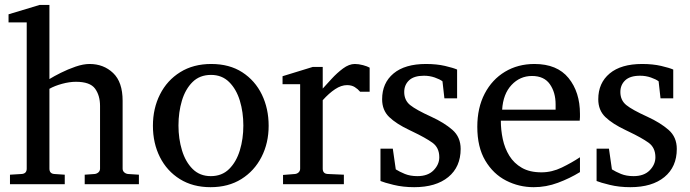

<svg xmlns="http://www.w3.org/2000/svg" viewBox="-20 -757 2835 789"><path d="M550.8 0H328.1V-39.1L369.1 -42Q377.9 -43 384.5 -48.8Q391.1 -54.7 391.1 -64V-321.8Q391.1 -364.7 370.6 -392.8Q350.1 -420.9 292 -420.9Q265.6 -420.9 235.1 -412.6Q204.6 -404.3 183.1 -392.1V-64Q183.1 -43.5 203.1 -42L246.1 -39.1V0H21V-39.1L68.8 -42Q89.8 -43.5 89.8 -64V-665H15.1V-698.2L143.1 -736.8H183.1V-432.1Q201.2 -443.4 230 -457.8Q258.8 -472.2 290.5 -483.2Q322.3 -494.1 348.1 -494.1Q405.8 -494.1 444.8 -457Q483.9 -419.9 483.9 -342.8V-64Q483.9 -54.7 490.5 -48.8Q497.1 -43 505.9 -42L550.8 -39.1Z M1084 -240.2Q1084 -169.4 1054.7 -112.1Q1025.4 -54.7 971.9 -21.2Q918.5 12.2 845.2 12.2Q772.5 12.2 719.2 -21Q666 -54.2 637.2 -111.3Q608.4 -168.5 608.4 -240.2Q608.4 -311.5 637.5 -369.1Q666.5 -426.8 720.5 -460.4Q774.4 -494.1 848.1 -494.1Q922.9 -494.1 975.6 -460Q1028.3 -425.8 1056.2 -368.2Q1084 -310.5 1084 -240.2ZM980 -241.2Q980 -295.9 965.6 -343.3Q951.2 -390.6 921.6 -419.9Q892.1 -449.2 847.2 -449.2Q800.8 -449.2 771.2 -419.9Q741.7 -390.6 727.5 -343.3Q713.4 -295.9 713.4 -241.2Q713.4 -187 727.8 -139.4Q742.2 -91.8 771.7 -62.5Q801.3 -33.2 846.2 -33.2Q892.1 -33.2 921.6 -62.5Q951.2 -91.8 965.6 -139.2Q980 -186.5 980 -241.2Z M1499 -379.9H1460Q1450.7 -391.1 1437.7 -399.2Q1424.8 -407.2 1406.2 -407.2Q1382.3 -407.2 1357.2 -390.6Q1332 -374 1306.2 -345.2V-64Q1306.2 -43 1327.1 -42L1393.1 -39.1V0H1143.1V-38.1L1192.4 -42Q1201.2 -43 1207.3 -48.8Q1213.4 -54.7 1213.4 -64V-411.1H1141.1V-443.8L1265.1 -481.9H1306.2V-393.1Q1320.8 -409.2 1342.8 -433.1Q1364.7 -457 1389.6 -475.6Q1414.6 -494.1 1438 -494.1Q1453.6 -494.1 1471.7 -489.3Q1489.7 -484.4 1499 -479Z M1873 -145Q1873 -71.3 1822.3 -29.5Q1771.5 12.2 1682.1 12.2Q1636.2 12.2 1597.4 2.7Q1558.6 -6.8 1543.5 -13.2V-146H1594.2L1606.4 -61Q1621.6 -51.3 1643.8 -42.2Q1666 -33.2 1695.3 -33.2Q1738.3 -33.2 1761.7 -57.1Q1785.2 -81.1 1785.2 -110.8Q1785.2 -150.4 1756.8 -170.7Q1728.5 -190.9 1676.3 -215.8L1663.1 -222.2Q1608.4 -248 1579.3 -276.1Q1550.3 -304.2 1550.3 -349.1Q1550.3 -416 1597.2 -455.1Q1644 -494.1 1730.5 -494.1Q1774.4 -494.1 1808.8 -486.1Q1843.3 -478 1858.4 -471.2V-353H1806.2L1798.3 -422.9Q1787.6 -431.2 1766.6 -438.5Q1745.6 -445.8 1722.2 -445.8Q1681.2 -445.8 1661.1 -427Q1641.1 -408.2 1641.1 -378.9Q1641.1 -345.2 1665.3 -325.4Q1689.5 -305.7 1752.9 -276.9Q1805.2 -252.9 1839.1 -223.4Q1873 -193.8 1873 -145Z M2363.3 -49.8Q2321.3 -23.9 2272.7 -5.9Q2224.1 12.2 2173.3 12.2Q2112.8 12.2 2059.8 -14.9Q2006.8 -42 1974.1 -97.2Q1941.4 -152.3 1941.4 -235.8Q1941.4 -314 1971.7 -372.1Q2002 -430.2 2055.2 -462.2Q2108.4 -494.1 2176.3 -494.1Q2269.5 -494.1 2316.4 -436.3Q2363.3 -378.4 2363.3 -289.1Q2363.3 -284.2 2363.3 -276.1Q2363.3 -268.1 2362.3 -261.2H2038.1Q2038.1 -223.1 2046.1 -185.3Q2054.2 -147.5 2073.2 -116.7Q2092.3 -85.9 2124.5 -67.4Q2156.7 -48.8 2205.1 -48.8Q2248 -48.8 2288.8 -68.6Q2329.6 -88.4 2363.3 -110.8ZM2263.2 -306.2V-328.1Q2263.2 -377.4 2239.5 -411.1Q2215.8 -444.8 2166 -444.8Q2116.7 -444.8 2082 -407.7Q2047.4 -370.6 2043.5 -306.2Z M2761.2 -145Q2761.2 -71.3 2710.4 -29.5Q2659.7 12.2 2570.3 12.2Q2524.4 12.2 2485.6 2.7Q2446.8 -6.8 2431.6 -13.2V-146H2482.4L2494.6 -61Q2509.8 -51.3 2532 -42.2Q2554.2 -33.2 2583.5 -33.2Q2626.5 -33.2 2649.9 -57.1Q2673.3 -81.1 2673.3 -110.8Q2673.3 -150.4 2645 -170.7Q2616.7 -190.9 2564.5 -215.8L2551.3 -222.2Q2496.6 -248 2467.5 -276.1Q2438.5 -304.2 2438.5 -349.1Q2438.5 -416 2485.4 -455.1Q2532.2 -494.1 2618.7 -494.1Q2662.6 -494.1 2697 -486.1Q2731.4 -478 2746.6 -471.2V-353H2694.3L2686.5 -422.9Q2675.8 -431.2 2654.8 -438.5Q2633.8 -445.8 2610.4 -445.8Q2569.3 -445.8 2549.3 -427Q2529.3 -408.2 2529.3 -378.9Q2529.3 -345.2 2553.5 -325.4Q2577.6 -305.7 2641.1 -276.9Q2693.4 -252.9 2727.3 -223.4Q2761.2 -193.8 2761.2 -145Z"/></svg>

Font: Abyssinica SIL
Style: Regular
Weight: 400
Designer: Victor Gaultney and Lorna Evans
Foundry: SIL International
Version: Version 2.100